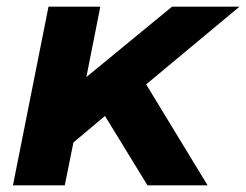

<svg xmlns="http://www.w3.org/2000/svg" viewBox="-20 -558 741 578"><path d="M701 -538H498L240 -326L282 -538H126L19 0H175L201 -129L296 -209L424 0H605L420 -304Z"/></svg>

Font: AWKNG-Font
Style: Bold Italic
Weight: 700
Italic angle: -11.3°
Designer: Awakening Church
Foundry: Awakening Church
Version: Version 1.700;PS 001.700;hotconv 1.0.88;makeotf.lib2.5.64775